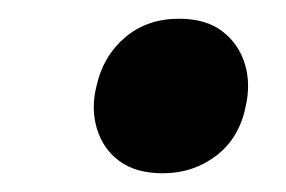

<svg xmlns="http://www.w3.org/2000/svg" viewBox="-20 -455 305 205"><path d="M154 -270Q125 -270 107.5 -283Q90 -296 83.5 -317.5Q77 -339 83 -363Q90 -395 113.5 -415Q137 -435 171 -435Q200 -435 217.5 -421.5Q235 -408 241.5 -386.5Q248 -365 242 -340Q235 -307 210.5 -288.5Q186 -270 154 -270Z"/></svg>

Font: Ysabeau ExtraBold
Style: Italic
Weight: 800
Italic angle: -12°
Designer: Christian Thalmann (Catharsis Fonts)
Version: Version 2.002